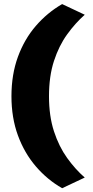

<svg xmlns="http://www.w3.org/2000/svg" viewBox="-20 -806 467 964"><path d="M292 139Q217.5 96.5 160 29.5Q102.5 -37.5 70 -126Q37.5 -214.5 37.5 -323Q37.5 -432 70 -520.8Q102.5 -609.5 160 -676Q217.5 -742.5 292 -785.5L405.5 -732Q358 -690 317 -633.2Q276 -576.5 251 -500Q226 -423.5 226 -323Q226 -223 251 -146.5Q276 -70 317 -13Q358 44 405.5 85.5Z"/></svg>

Font: Heraclito ExtraBold
Style: Regular
Weight: 800
Designer: Kostas Bartsokas (font) & Cristiano Sobral (main changes)
Foundry: Kostas Bartsokas (font) & Cristiano Sobral (main changes)
Version: Version 1.00;July 8, 2020;FontCreator 13.0.0.2655 64-bit